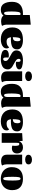

<svg xmlns="http://www.w3.org/2000/svg" viewBox="1965 -2760 817 4788"><g transform="rotate(90 2374.0 -366.5)"><path d="M626 -10Q608 2 575.5 8.5Q543 15 516 15Q407 15 369 -44Q343 -8 307.5 7Q272 22 223 22Q119 22 72.5 -55.5Q26 -133 26 -258Q26 -396 102.5 -463Q179 -530 323 -530H355V-700L595 -724V-134Q595 -99 602 -69Q609 -39 626 -10ZM326 -470Q290 -470 278.5 -412Q267 -354 267 -263V-232Q267 -150 275 -104.5Q283 -59 312 -59Q355 -59 355 -156V-459Q344 -470 326 -470Z M1188 -124Q1188 -74 1155 -41.5Q1122 -9 1070.5 6.5Q1019 22 963 22Q823 22 744 -53.5Q665 -129 665 -268Q665 -530 979 -530Q1075 -530 1143.5 -496Q1212 -462 1212 -386Q1212 -294 1145 -261.5Q1078 -229 958 -229Q925 -229 909 -233Q914 -178 938.5 -150Q963 -122 1018 -122Q1062 -122 1100 -137.5Q1138 -153 1157 -186Q1172 -178 1180 -161Q1188 -144 1188 -124ZM908 -276Q962 -280 985.5 -305.5Q1009 -331 1009 -389Q1009 -468 966 -468Q929 -468 918 -408Q907 -348 908 -276Z M1448 -426Q1448 -389 1477.5 -364Q1507 -339 1569 -306Q1616 -282 1644 -263.5Q1672 -245 1691.5 -218Q1711 -191 1711 -156Q1711 -60 1639 -19Q1567 22 1451 22Q1364 22 1294.5 -3.5Q1225 -29 1225 -89Q1225 -134 1263.5 -156Q1302 -178 1355 -178Q1369 -178 1388.5 -176Q1408 -174 1416 -170Q1414 -136 1414 -117Q1414 -77 1421 -57Q1428 -37 1455 -37Q1476 -37 1488.5 -53.5Q1501 -70 1501 -93Q1501 -131 1470.5 -156Q1440 -181 1379 -212Q1332 -236 1304 -254.5Q1276 -273 1256.5 -300Q1237 -327 1237 -362Q1237 -452 1308.5 -491Q1380 -530 1490 -530Q1568 -530 1639.5 -509Q1711 -488 1711 -438Q1711 -399 1670 -376Q1629 -353 1581 -353Q1534 -353 1521 -360L1523 -413Q1523 -438 1514.5 -454.5Q1506 -471 1487 -471Q1469 -471 1458.5 -458Q1448 -445 1448 -426Z M2002 -669Q2002 -629 1968.5 -607Q1935 -585 1881 -585Q1828 -585 1795 -606.5Q1762 -628 1762 -667Q1762 -707 1797 -731Q1832 -755 1886 -755Q1938 -755 1970 -732Q2002 -709 2002 -669ZM2000 -134Q2000 -99 2007 -69Q2014 -39 2031 -10Q2013 2 1981.5 8.5Q1950 15 1924 15Q1845 15 1802.5 -21Q1760 -57 1760 -131V-510H2000Z M2671 -10Q2653 2 2620.5 8.5Q2588 15 2561 15Q2452 15 2414 -44Q2388 -8 2352.5 7Q2317 22 2268 22Q2164 22 2117.5 -55.5Q2071 -133 2071 -258Q2071 -396 2147.5 -463Q2224 -530 2368 -530H2400V-700L2640 -724V-134Q2640 -99 2647 -69Q2654 -39 2671 -10ZM2371 -470Q2335 -470 2323.5 -412Q2312 -354 2312 -263V-232Q2312 -150 2320 -104.5Q2328 -59 2357 -59Q2400 -59 2400 -156V-459Q2389 -470 2371 -470Z M3233 -124Q3233 -74 3200 -41.5Q3167 -9 3115.5 6.5Q3064 22 3008 22Q2868 22 2789 -53.5Q2710 -129 2710 -268Q2710 -530 3024 -530Q3120 -530 3188.5 -496Q3257 -462 3257 -386Q3257 -294 3190 -261.5Q3123 -229 3003 -229Q2970 -229 2954 -233Q2959 -178 2983.5 -150Q3008 -122 3063 -122Q3107 -122 3145 -137.5Q3183 -153 3202 -186Q3217 -178 3225 -161Q3233 -144 3233 -124ZM2953 -276Q3007 -280 3030.5 -305.5Q3054 -331 3054 -389Q3054 -468 3011 -468Q2974 -468 2963 -408Q2952 -348 2953 -276Z M3541 -353V0H3301V-510L3493 -522L3503 -432Q3521 -480 3560.5 -505Q3600 -530 3653 -530Q3724 -530 3765.5 -491.5Q3807 -453 3807 -383Q3807 -322 3772.5 -288Q3738 -254 3676 -254Q3663 -254 3642 -256.5Q3621 -259 3613 -264Q3618 -287 3618 -330Q3618 -379 3609.5 -409Q3601 -439 3571 -439Q3550 -439 3545.5 -421Q3541 -403 3541 -353Z M4080 -669Q4080 -629 4046.5 -607Q4013 -585 3959 -585Q3906 -585 3873 -606.5Q3840 -628 3840 -667Q3840 -707 3875 -731Q3910 -755 3964 -755Q4016 -755 4048 -732Q4080 -709 4080 -669ZM4078 -134Q4078 -99 4085 -69Q4092 -39 4109 -10Q4091 2 4059.5 8.5Q4028 15 4002 15Q3923 15 3880.5 -21Q3838 -57 3838 -131V-510H4078Z M4722 -262Q4722 -176 4686.5 -112Q4651 -48 4586 -13Q4521 22 4436 22Q4353 22 4287.5 -12Q4222 -46 4185.5 -108Q4149 -170 4149 -252Q4149 -387 4224 -458.5Q4299 -530 4436 -530Q4574 -530 4648 -463Q4722 -396 4722 -262ZM4482 -257V-288Q4482 -373 4473.5 -421.5Q4465 -470 4436 -470Q4407 -470 4398.5 -423.5Q4390 -377 4390 -296V-246Q4390 -152 4398 -95Q4406 -38 4436 -38Q4466 -38 4474 -98Q4482 -158 4482 -257Z"/></g></svg>

Font: Sansita Black
Style: Regular
Weight: 900
Designer: Pablo Cosgaya
Foundry: Omnibus-Type
Version: Version 1.006; ttfautohint (v1.5)